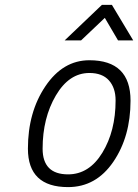

<svg xmlns="http://www.w3.org/2000/svg" viewBox="-20 -755 564 784"><path d="M258 -43C188.7 -43 154 -78 154 -148C154 -231.3 172 -303.7 208 -365C244 -426.3 289.7 -457 345 -457C380.3 -457 407 -446.8 425 -426.5C443 -406.2 452 -379 452 -345C452 -261.7 434 -190.5 398 -131.5C362 -72.5 315.3 -43 258 -43ZM345 -509C273 -509 213.2 -473.7 165.5 -403C117.8 -332.3 94 -247.3 94 -148C94 -43.3 148.7 9 258 9C334 9 395.5 -25.3 442.5 -94C489.5 -162.7 513 -246 513 -344C513 -454 457 -509 345 -509ZM311 -590 408 -682 462 -590H524L437 -735H396L244 -590Z"/></svg>

Font: RazerF5 Light
Style: Italic
Weight: 300
Foundry: Razer Inc.
Version: Version 2